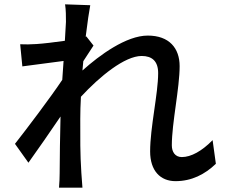

<svg xmlns="http://www.w3.org/2000/svg" viewBox="-20 -821 1040 885"><path d="M284 -720 279 -633C231 -626 179 -620 148 -618C119 -616 98 -616 73 -617L83 -515L273 -540L267 -453C213 -372 104 -228 49 -158L111 -71C153 -129 212 -215 259 -284C256 -173 256 -116 255 -22C255 -6 254 23 252 44H360C358 23 356 -6 355 -24C349 -115 350 -186 350 -273C350 -304 351 -339 353 -375C440 -469 555 -563 633 -563C681 -563 709 -539 709 -484C709 -390 672 -233 672 -123C672 -34 719 14 789 14C863 14 924 -17 975 -66L960 -175C911 -125 861 -97 818 -97C787 -97 772 -121 772 -151C772 -254 808 -415 808 -516C808 -599 760 -657 661 -657C562 -657 439 -567 360 -496L364 -539C380 -564 399 -593 411 -611L378 -653L375 -652C383 -718 391 -771 396 -797L280 -801C284 -774 284 -746 284 -720Z"/></svg>

Font: Noto Sans JP Medium
Style: Regular
Weight: 500
Designer: Ryoko NISHIZUKA 西塚涼子 (kana, bopomofo & ideographs); Paul D. Hunt (Latin, Greek & Cyrillic); Sandoll Communications 산돌커뮤니
Foundry: Adobe
Version: Version 2.004;hotconv 1.0.118;makeotfexe 2.5.65603